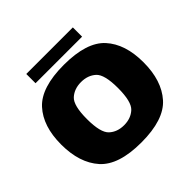

<svg xmlns="http://www.w3.org/2000/svg" viewBox="-179 -881 1057 1057"><g transform="rotate(-45 350.0 -352.5)"><path d="M345.5 5Q522.5 5 594.2 -75.8Q666 -156.5 666 -299.5Q666 -441.5 594.2 -520.5Q522.5 -599.5 345.5 -599.5Q169 -599.5 97 -520.5Q25 -441.5 25 -299.5Q25 -156.5 97 -75.8Q169 5 345.5 5ZM345.5 -129.5Q292.5 -129.5 258.5 -161Q224.5 -192.5 224.5 -298.5Q224.5 -403.5 258.5 -434.5Q292.5 -465.5 345.5 -465.5Q398.5 -465.5 432.5 -434.5Q466.5 -403.5 466.5 -298.5Q466.5 -192.5 432.5 -161Q398.5 -129.5 345.5 -129.5ZM164 -638H526.5V-710H164Z"/></g></svg>

Font: Anybody UltraCondensed Thin ExtraBold
Style: Regular
Weight: 800
Version: Version 1.111